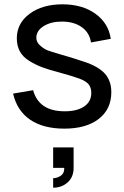

<svg xmlns="http://www.w3.org/2000/svg" viewBox="-20 -575 570 880"><path d="M274.9 14.6Q178.2 14.6 118.2 -26.4Q58.1 -67.4 40 -146L131.8 -161.6Q158.2 -64.9 276.4 -64.9Q333.5 -64.9 366 -87.2Q398.4 -109.4 398.4 -149.4Q398.4 -172.4 387 -187.5Q375.5 -202.6 344.7 -214.4Q313 -226.1 250.5 -243.2Q203.6 -255.4 173.1 -266.8Q142.6 -278.3 113.8 -296.1Q85 -314 71 -339.6Q57.1 -365.2 57.1 -399.4Q57.1 -468.3 115.5 -511.7Q173.8 -555.2 266.6 -555.2Q356.9 -555.2 417 -512.2Q477.1 -469.2 487.8 -397L397 -380.4Q390.6 -424.8 355 -450.4Q319.3 -476.1 263.2 -476.1Q213.4 -476.1 179.9 -455.1Q146.5 -434.1 146.5 -401.9Q146.5 -381.3 164.6 -365.7Q182.6 -350.1 198.2 -344.2Q213.9 -338.4 249 -328.1Q255.4 -326.2 258.3 -325.2Q298.3 -314.5 362.8 -293Q430.7 -271 460.4 -237.8Q490.2 -204.6 490.2 -152.3Q490.2 -74.7 432.6 -30Q375 14.6 274.9 14.6ZM223.6 241.7Q241.7 241.7 258.1 230.7Q274.4 219.7 274.4 198.2V194.3H223.6V100.6H317.4V194.3Q317.4 236.3 290.3 260.7Q263.2 285.2 223.6 285.2Z"/></svg>

Font: Vela Sans Med
Style: Regular
Weight: 500
Designer: Principal design: Mikhail Sharanda - project Manrope.
Design modification: Ravid Balaliev
Foundry: Mikhail Sharanda
Version: Version 1.001